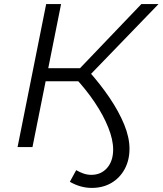

<svg xmlns="http://www.w3.org/2000/svg" viewBox="-20 -720 796 940"><path d="M429 200Q374 200 322 170L353 113Q372 124 390 130Q408 136 427 136Q475 136 504.5 102Q534 68 534 12Q534 -36 510 -96Q486 -156 444 -218.5Q402 -281 349 -338L408 -379Q470 -310 516 -242Q562 -174 588 -110.5Q614 -47 614 8Q614 64 590.5 107.5Q567 151 525.5 175.5Q484 200 429 200ZM66 0 206 -700H279L139 0ZM181 -322 193 -386H412L400 -322ZM411 -343 342 -355 672 -700H756Z"/></svg>

Font: MOST Montserrat
Style: Italic
Weight: 400
Italic angle: -11.3°
Designer: Julieta Ulanovsky
Foundry: Julieta Ulanovsky
Version: Version 8.000;March 11, 2024;FontCreator 15.0.0.2926 64-bit